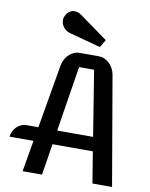

<svg xmlns="http://www.w3.org/2000/svg" viewBox="-111 -1049 879 1124"><g transform="rotate(10 329.0 -487.5)"><path d="M102.5 0H217.8L247.6 -186H487.3L517.6 0H634.3L522.9 -647.5C513.7 -701.7 468.8 -740.2 427.7 -740.2H309.1C267.1 -740.2 223.1 -701.7 213.9 -647.9L148.9 -269.5H77.6C34.7 -269.5 -2.9 -231.9 -7.8 -186H134.3ZM260.7 -269.5C281.2 -400.4 301.8 -532.2 322.3 -657.7H411.6L474.1 -269.5ZM421.9 -794.4 448.7 -840.3 281.2 -960.9C244.6 -987.3 204.6 -976.6 187 -937.5C168.9 -897.5 196.8 -854.5 235.8 -844.2Z"/></g></svg>

Font: Atomic Age
Style: Regular
Weight: 400
Designer: James Grieshaber
Foundry: James Grieshaber
Version: Version 1.002